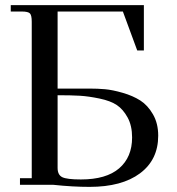

<svg xmlns="http://www.w3.org/2000/svg" viewBox="-20 -722 693 750"><path d="M22 -677V-702H542V-525H516L460 -677H205V-376H330Q361 -376 390 -373.5Q419 -371 459 -359.5Q499 -348 528 -329.5Q557 -311 577.5 -275.5Q598 -240 598 -192Q598 -98 527 -45Q456 8 330 8Q264 8 189 0H58V-26H104V-637Q104 -662 97 -669.5Q90 -677 65 -677ZM205 -66Q205 -39 223 -30Q241 -21 296 -21Q395 -21 445.5 -64.5Q496 -108 496 -185Q496 -231 478.5 -263Q461 -295 436.5 -311.5Q412 -328 369 -337Q326 -346 292 -348Q258 -350 205 -350Z"/></svg>

Font: Dihjauti
Style: Bold
Weight: 700
Designer: T. Christopher White
Version: Version 3.0.0